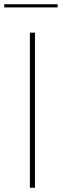

<svg xmlns="http://www.w3.org/2000/svg" viewBox="-53 -886 292 906"><path d="M88 -732H112V0H88ZM-33 -866H219V-851H-33Z"/></svg>

Font: Exo Thin
Style: Regular
Weight: 250
Designer: Natanael Gama
Foundry: Natanael Gama
Version: Version 1.500; ttfautohint (v1.6)